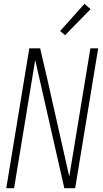

<svg xmlns="http://www.w3.org/2000/svg" viewBox="-20 -989 540 1009"><path d="M13 0 134 -735H191L228 -576L344 -61L455 -735H496L375 0H318L165 -674L54 0ZM322 -804 296 -826 424 -969 456 -941Z"/></svg>

Font: Iosevka Curly Extralight
Style: Italic
Weight: 200
Italic angle: -9°
Monospace: yes
Designer: Belleve Invis
Foundry: Belleve Invis
Version: Version 22.1.2; ttfautohint (v1.8.4)